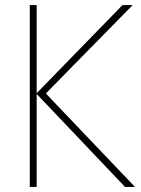

<svg xmlns="http://www.w3.org/2000/svg" viewBox="-20 -734 555 754"><path d="M510 0H471L124 -365V0H97V-714H124V-368L461 -714H501L160 -367Z"/></svg>

Font: Noto Sans Display Thin
Style: Regular
Weight: 250
Designer: Monotype Design Team
Foundry: Monotype Imaging Inc.
Version: Version 1.900